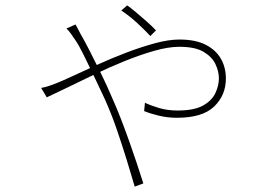

<svg xmlns="http://www.w3.org/2000/svg" viewBox="-20 -628 1040 714"><path d="M539 -494Q518 -517 489 -543.5Q460 -570 431 -589L453 -608Q466 -599 485 -583Q504 -567 524 -549.5Q544 -532 560 -515ZM261 -537Q266 -527 270.5 -519Q275 -511 280 -501Q294 -477 314 -438Q334 -399 355.5 -355Q377 -311 394 -271Q413 -229 430 -185Q447 -141 462 -98.5Q477 -56 490 -17Q503 22 513 54L481 66Q468 21 451.5 -32.5Q435 -86 415 -144.5Q395 -203 370 -259Q348 -306 327 -350Q306 -394 289 -428Q272 -462 260 -479Q254 -488 244.5 -501.5Q235 -515 227 -522ZM133 -301Q150 -304 162.5 -308.5Q175 -313 186 -317Q209 -326 250 -345Q291 -364 342.5 -387.5Q394 -411 449 -432Q504 -453 555.5 -467Q607 -481 647 -481Q707 -481 745 -461.5Q783 -442 801.5 -409.5Q820 -377 820 -336Q820 -274 776.5 -232Q733 -190 638 -190Q603 -190 570 -198Q537 -206 516 -215L519 -246Q539 -236 571 -226.5Q603 -217 640 -217Q702 -217 735 -235.5Q768 -254 781 -282Q794 -310 794 -337Q794 -362 781.5 -389Q769 -416 737.5 -435Q706 -454 647 -454Q606 -454 553.5 -439Q501 -424 444 -401Q387 -378 332 -351.5Q277 -325 230.5 -302.5Q184 -280 154 -266Z"/></svg>

Font: Noto Sans TC Thin
Style: Regular
Weight: 100
Designer: Ryoko NISHIZUKA 西塚涼子 (kana, bopomofo & ideographs); Paul D. Hunt (Latin, Greek & Cyrillic); Sandoll Communications 산돌커뮤니
Foundry: Adobe
Version: Version 2.004-H2;hotconv 1.0.118;makeotfexe 2.5.65603